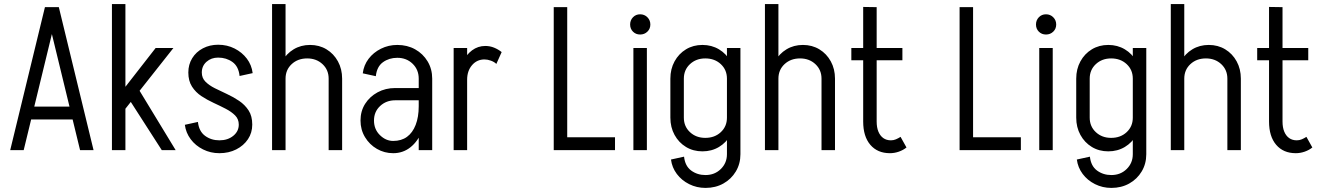

<svg xmlns="http://www.w3.org/2000/svg" viewBox="-20 -735 6465 940"><path d="M114 -150V-213H369V-150ZM266 -700 96 0H30L200 -700ZM268 -700 438 0H372L202 -700Z M772 0 594 -277 654 -306 840 0ZM584 -190 537 -237 742 -500H829ZM528 0V-715H594V0Z M1149 -125Q1149 -152 1131 -170Q1113 -188 1085 -202.5Q1057 -217 1025.5 -231.5Q994 -246 966 -264.5Q938 -283 920 -311Q902 -339 902 -380Q902 -380 908.5 -380Q915 -380 925 -380Q935 -380 945 -380Q955 -380 961.5 -380Q968 -380 968 -380Q968 -353 986 -335Q1004 -317 1032 -303Q1060 -289 1091.5 -274.5Q1123 -260 1151 -241Q1179 -222 1197 -194.5Q1215 -167 1215 -125Q1215 -125 1208.5 -125Q1202 -125 1192 -125Q1182 -125 1172 -125Q1162 -125 1155.5 -125Q1149 -125 1149 -125ZM1054 15V-48Q1095 -48 1122 -70Q1149 -92 1149 -125H1215Q1215 -85 1194 -53.5Q1173 -22 1136.5 -3.5Q1100 15 1054 15ZM902 -380Q902 -419 921 -450Q940 -481 973.5 -498.5Q1007 -516 1048 -516V-453Q1014 -453 991 -432.5Q968 -412 968 -380ZM949 -138Q954 -92 984 -70Q1014 -48 1054 -48V15Q1011 15 974 -3.5Q937 -22 913.5 -53.5Q890 -85 885 -124ZM1153 -363Q1148 -410 1118 -431.5Q1088 -453 1048 -453V-516Q1092 -516 1128.5 -497.5Q1165 -479 1188.5 -448Q1212 -417 1217 -377Z M1312 0V-500H1378V0ZM1589 0V-350H1655V0ZM1589 -350Q1589 -393 1559 -421Q1529 -449 1484 -449L1498 -515Q1543 -515 1578.5 -493.5Q1614 -472 1634.5 -434.5Q1655 -397 1655 -350ZM1340 -350Q1340 -397 1361 -434.5Q1382 -472 1417.5 -493.5Q1453 -515 1498 -515L1484 -449Q1438 -449 1408 -421Q1378 -393 1378 -350ZM1312 0V-715H1378V0Z M2030 0V-350H2096V0ZM1905 15V-45Q1945 -45 1972.5 -65Q2000 -85 2015 -123.5Q2030 -162 2030 -215H2068Q2068 -147 2047 -95Q2026 -43 1989.5 -14Q1953 15 1905 15ZM1905 15Q1862 15 1825.5 -6Q1789 -27 1767 -63.5Q1745 -100 1745 -145H1811Q1811 -102 1840 -73.5Q1869 -45 1905 -45ZM1745 -145Q1745 -191 1767.5 -226.5Q1790 -262 1828.5 -283Q1867 -304 1915 -304V-244Q1871 -244 1841 -216Q1811 -188 1811 -145ZM1915 -244V-304H2083V-244ZM2030 -215V-351H2068V-215ZM2096 -350H2030Q2030 -394 2000 -423Q1970 -452 1925 -452V-515Q1974 -515 2012.5 -493.5Q2051 -472 2073.5 -434.5Q2096 -397 2096 -350ZM1820 -362 1756 -376Q1761 -416 1784.5 -447Q1808 -478 1845 -496.5Q1882 -515 1925 -515V-452Q1885 -452 1855 -430.5Q1825 -409 1820 -362Z M2201 0V-500H2267V0ZM2228 -345Q2228 -392 2245 -429.5Q2262 -467 2291 -488.5Q2320 -510 2356 -510L2352 -444Q2315 -444 2291 -416Q2267 -388 2267 -345ZM2410 -422Q2400 -432 2383.5 -438Q2367 -444 2352 -444L2356 -510Q2379 -510 2399.5 -501.5Q2420 -493 2436 -480Z M2727 0V-63H2991V0ZM2691 0V-700H2757V0Z M3081 0V-500H3147V0ZM3114 -566Q3093 -566 3079 -580Q3065 -594 3065 -615Q3065 -636 3079 -650.5Q3093 -665 3114 -665Q3135 -665 3149.5 -650.5Q3164 -636 3164 -615Q3164 -594 3149.5 -580Q3135 -566 3114 -566Z M3539 20V-500H3605V20ZM3262 -159V-350H3328V-159ZM3328 -350H3262Q3262 -397 3282.5 -434.5Q3303 -472 3338.5 -493.5Q3374 -515 3419 -515L3433 -449Q3388 -449 3358 -421Q3328 -393 3328 -350ZM3577 -350H3539Q3539 -393 3509 -421Q3479 -449 3433 -449L3419 -515Q3464 -515 3500 -493.5Q3536 -472 3556.5 -434.5Q3577 -397 3577 -350ZM3328 -159Q3328 -116 3358 -88Q3388 -60 3433 -60L3419 6Q3374 6 3338.5 -15.5Q3303 -37 3282.5 -74.5Q3262 -112 3262 -159ZM3577 -159Q3577 -112 3556.5 -74.5Q3536 -37 3500 -15.5Q3464 6 3419 6L3433 -60Q3479 -60 3509 -88Q3539 -116 3539 -159ZM3605 20Q3605 67 3582.5 104.5Q3560 142 3521.5 163.5Q3483 185 3434 185V122Q3479 122 3509 92.5Q3539 63 3539 20ZM3329 32Q3334 78 3364 100Q3394 122 3434 122V185Q3391 185 3354 166.5Q3317 148 3293.5 116.5Q3270 85 3265 46Z M3725 0V-500H3791V0ZM4002 0V-350H4068V0ZM4002 -350Q4002 -393 3972 -421Q3942 -449 3897 -449L3911 -515Q3956 -515 3991.5 -493.5Q4027 -472 4047.5 -434.5Q4068 -397 4068 -350ZM3753 -350Q3753 -397 3774 -434.5Q3795 -472 3830.5 -493.5Q3866 -515 3911 -515L3897 -449Q3851 -449 3821 -421Q3791 -393 3791 -350ZM3725 0V-715H3791V0Z M4206 -139V-701L4272 -700V-139ZM4148 -440V-500H4398V-440ZM4206 -140H4272Q4272 -111 4280.5 -90.5Q4289 -70 4304.5 -59Q4320 -48 4342 -48L4337 15Q4276 15 4241 -26Q4206 -67 4206 -140ZM4389 -65 4418 -13Q4402 0 4380.5 7.5Q4359 15 4337 15L4342 -48Q4355 -48 4366.5 -53Q4378 -58 4389 -65Z M4714 0V-63H4978V0ZM4678 0V-700H4744V0Z M5068 0V-500H5134V0ZM5101 -566Q5080 -566 5066 -580Q5052 -594 5052 -615Q5052 -636 5066 -650.5Q5080 -665 5101 -665Q5122 -665 5136.5 -650.5Q5151 -636 5151 -615Q5151 -594 5136.5 -580Q5122 -566 5101 -566Z M5526 20V-500H5592V20ZM5249 -159V-350H5315V-159ZM5315 -350H5249Q5249 -397 5269.5 -434.5Q5290 -472 5325.5 -493.5Q5361 -515 5406 -515L5420 -449Q5375 -449 5345 -421Q5315 -393 5315 -350ZM5564 -350H5526Q5526 -393 5496 -421Q5466 -449 5420 -449L5406 -515Q5451 -515 5487 -493.5Q5523 -472 5543.5 -434.5Q5564 -397 5564 -350ZM5315 -159Q5315 -116 5345 -88Q5375 -60 5420 -60L5406 6Q5361 6 5325.5 -15.5Q5290 -37 5269.5 -74.5Q5249 -112 5249 -159ZM5564 -159Q5564 -112 5543.5 -74.5Q5523 -37 5487 -15.5Q5451 6 5406 6L5420 -60Q5466 -60 5496 -88Q5526 -116 5526 -159ZM5592 20Q5592 67 5569.5 104.5Q5547 142 5508.5 163.5Q5470 185 5421 185V122Q5466 122 5496 92.5Q5526 63 5526 20ZM5316 32Q5321 78 5351 100Q5381 122 5421 122V185Q5378 185 5341 166.5Q5304 148 5280.5 116.5Q5257 85 5252 46Z M5712 0V-500H5778V0ZM5989 0V-350H6055V0ZM5989 -350Q5989 -393 5959 -421Q5929 -449 5884 -449L5898 -515Q5943 -515 5978.5 -493.5Q6014 -472 6034.5 -434.5Q6055 -397 6055 -350ZM5740 -350Q5740 -397 5761 -434.5Q5782 -472 5817.5 -493.5Q5853 -515 5898 -515L5884 -449Q5838 -449 5808 -421Q5778 -393 5778 -350ZM5712 0V-715H5778V0Z M6193 -139V-701L6259 -700V-139ZM6135 -440V-500H6385V-440ZM6193 -140H6259Q6259 -111 6267.5 -90.5Q6276 -70 6291.5 -59Q6307 -48 6329 -48L6324 15Q6263 15 6228 -26Q6193 -67 6193 -140ZM6376 -65 6405 -13Q6389 0 6367.5 7.5Q6346 15 6324 15L6329 -48Q6342 -48 6353.5 -53Q6365 -58 6376 -65Z"/></svg>

Font: Akshar Light Light
Style: Regular
Weight: 300
Version: Version 1.100